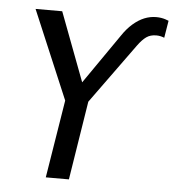

<svg xmlns="http://www.w3.org/2000/svg" viewBox="-52 -763 734 811"><g transform="rotate(5 315.5 -357.5)"><path d="M172 0 231 -365 239 -298 67 -705H180L294 -403H283L436 -624Q456 -654 479.5 -674.5Q503 -695 527.5 -705Q552 -715 578 -715Q589 -715 598.5 -713.5Q608 -712 616 -709.5Q624 -707 631 -704L619 -631Q612 -634 603.5 -636Q595 -638 585 -638Q560 -638 543 -626Q526 -614 507 -588L297 -298L328 -365L270 0Z"/></g></svg>

Font: Nunito Sans 10pt Condensed SemiBold
Style: Italic
Weight: 600
Width: 3
Italic angle: -9°
Designer: Vernon Adams
Foundry: Vernon Adams
Version: Version 3.101;gftools[0.9.27]